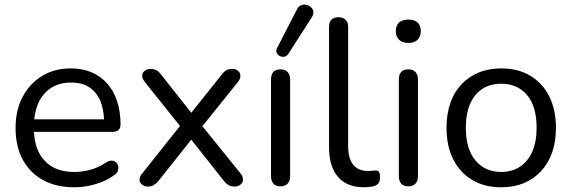

<svg xmlns="http://www.w3.org/2000/svg" viewBox="-20 -785 2423 814"><path d="M295 9Q218 9 162.5 -21.5Q107 -52 76.5 -108Q46 -164 46 -242Q46 -318 76 -374.5Q106 -431 158.5 -463Q211 -495 280 -495Q329 -495 368 -478.5Q407 -462 434.5 -431Q462 -400 476.5 -356Q491 -312 491 -257Q491 -241 482 -233.5Q473 -226 456 -226H124Q128 -147 169 -104Q213 -56 295 -56Q329 -56 362.5 -65Q396 -74 428 -95Q441 -104 452 -104Q453 -104 459 -103.5Q465 -103 472 -96.5Q479 -90 480.5 -83.5Q482 -77 482 -74Q482 -67 478.5 -58Q475 -49 462 -41Q429 -17 384 -4Q339 9 295 9ZM405 -358Q389 -395 358.5 -415Q328 -435 282 -435Q231 -435 195.5 -411.5Q160 -388 142 -347Q129 -316 125 -279H421Q419 -325 405 -358Z M606 6Q593 6 583 -2Q573 -10 572.5 -17Q572 -24 572 -25Q572 -38 585 -52L743 -251L596 -435Q583 -450 583 -463Q583 -464 583.5 -470.5Q584 -477 594 -485Q604 -493 617 -493Q632 -493 642.5 -487.5Q653 -482 662 -470L791 -307L921 -470Q930 -482 940 -487.5Q950 -493 965 -493Q979 -493 988.5 -485Q998 -477 998.5 -470Q999 -463 999 -462Q999 -449 986 -434L838 -250L998 -52Q1010 -38 1010 -25Q1010 -24 1009.5 -17Q1009 -10 999 -2Q989 6 975 6Q961 6 950.5 0.5Q940 -5 930 -17L791 -193L651 -17Q642 -6 631.5 0Q621 6 606 6Z M1169 5Q1149 5 1139 -6.5Q1129 -18 1129 -39V-448Q1129 -469 1139 -480Q1149 -491 1169 -491Q1188 -491 1199 -480Q1210 -469 1210 -448V-39Q1210 -18 1199.5 -6.5Q1189 5 1169 5ZM1202 -556Q1195 -546 1185 -544.5Q1175 -543 1166 -547.5Q1157 -552 1153 -561Q1149 -570 1155 -582L1239 -745Q1246 -759 1257 -763Q1268 -767 1279.5 -764.5Q1291 -762 1299 -754Q1307 -746 1308.5 -735Q1310 -724 1302 -712Z M1523 9Q1451 9 1413 -35Q1375 -79 1375 -161V-671Q1375 -691 1385 -701.5Q1395 -712 1415 -712Q1434 -712 1445 -701.5Q1456 -691 1456 -671V-167Q1456 -113 1477.5 -86.5Q1499 -60 1541 -60Q1550 -60 1557 -61Q1564 -62 1571 -62Q1582 -63 1586.5 -57Q1591 -51 1591 -33Q1591 -15 1583 -6Q1575 3 1557 6Q1549 7 1540 8Q1531 9 1523 9Z M1711 5Q1691 5 1681 -6.5Q1671 -18 1671 -39V-448Q1671 -469 1681 -480Q1691 -491 1711 -491Q1730 -491 1741 -480Q1752 -469 1752 -448V-39Q1752 -18 1741.5 -6.5Q1731 5 1711 5ZM1711 -603Q1686 -603 1672 -616.5Q1658 -630 1658 -653Q1658 -677 1672 -689.5Q1686 -702 1711 -702Q1737 -702 1750.5 -689.5Q1764 -677 1764 -653Q1764 -630 1750.5 -616.5Q1737 -603 1711 -603Z M2105 9Q2034 9 1982 -22Q1930 -53 1901.5 -109.5Q1873 -166 1873 -243Q1873 -301 1889 -347.5Q1905 -394 1936 -427Q1967 -460 2009.5 -477.5Q2052 -495 2105 -495Q2176 -495 2228 -464Q2280 -433 2308.5 -376.5Q2337 -320 2337 -243Q2337 -185 2321 -139Q2305 -93 2274 -59.5Q2243 -26 2200.5 -8.5Q2158 9 2105 9ZM2105 -56Q2150 -56 2184 -78Q2218 -100 2236.5 -142Q2255 -184 2255 -243Q2255 -334 2214.5 -382Q2174 -430 2105 -430Q2059 -430 2025.5 -408.5Q1992 -387 1973.5 -345.5Q1955 -304 1955 -243Q1955 -153 1996 -104.5Q2037 -56 2105 -56Z"/></svg>

Font: Nunito
Style: Regular
Weight: 400
Designer: Vernon Adams
Foundry: Vernon Adams
Version: Version 3.602